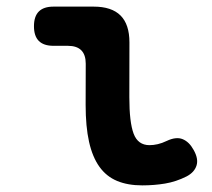

<svg xmlns="http://www.w3.org/2000/svg" viewBox="-20 -550 640 580"><path d="M370.7 -256.2Q370.7 -180.7 383.7 -146.1Q396.7 -111.5 431.7 -111.5Q443.8 -111.5 456.6 -114.5Q469.4 -117.4 483.7 -124.3Q512.1 -137.7 531.8 -129.6Q551.5 -121.5 564.6 -97.6Q580.1 -70.6 573.7 -50.1Q567.3 -29.5 543.7 -17.1Q511.7 -1 478.6 4.5Q445.6 10 409.7 10Q366 10 333.8 -3.4Q301.6 -16.7 280.5 -46Q259.4 -75.3 249 -121.6Q238.7 -167.8 238.7 -232.9L239 -357.6Q239 -384.6 225.5 -398.1Q212 -411.6 185 -411.6H141.8Q112 -411.6 97.3 -426.3Q82.6 -441 82.6 -470.8Q82.6 -500.6 97.3 -515.3Q112 -530 141.8 -530H263Q317.3 -530 344.2 -503.1Q371 -476.3 371 -422Z"/></svg>

Font: Maple Mono
Style: Regular
Weight: 400
Monospace: yes
Designer: subframe7536
Version: Version 7.300